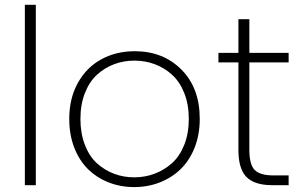

<svg xmlns="http://www.w3.org/2000/svg" viewBox="-20 -760 1241 788"><path d="M82 0V-740.2H127V0Z M799.8 -272Q799.8 -208 779.1 -155Q758.3 -102.1 722.2 -66.7Q686 -31.2 636.7 -11.7Q587.4 7.8 530.8 7.8Q474.1 7.8 425 -11.7Q376 -31.2 340.3 -66.7Q304.7 -102.1 284.4 -155Q264.2 -208 264.2 -272Q264.2 -356.4 299.8 -420.2Q335.4 -483.9 396.2 -516.8Q457 -549.8 533.2 -549.8Q649.4 -549.8 724.6 -474.4Q799.8 -398.9 799.8 -272ZM328.6 -378.4Q310.1 -331.5 310.1 -272Q310.1 -212.4 328.4 -165.3Q346.7 -118.2 377.9 -89.8Q409.2 -61.5 448 -46.9Q486.8 -32.2 530.8 -32.2Q574.7 -32.2 614 -46.9Q653.3 -61.5 685.3 -89.8Q717.3 -118.2 736.1 -165.3Q754.9 -212.4 754.9 -272Q754.9 -331.5 736.1 -378.4Q717.3 -425.3 685.8 -453.6Q654.3 -481.9 615 -496.6Q575.7 -511.2 531.7 -511.2Q487.8 -511.2 448.7 -496.6Q409.7 -481.9 378.4 -453.6Q347.2 -425.3 328.6 -378.4Z M958.5 -145V-503.9H876.5V-543H958.5V-681.2H1003.4V-543H1164.6V-503.9H1003.4V-145Q1003.4 -84.5 1025.4 -62.3Q1047.4 -40 1103.5 -40H1164.6V0H1096.7Q1025.4 0 991.9 -33.2Q958.5 -66.4 958.5 -145Z"/></svg>

Font: SVN-Poppins ExtraLight
Style: Regular
Weight: 200
Designer: Ninad Kale (Devanagari), Jonny Pinhorn (Latin)
Foundry: Indian Type Foundry
Version: Version 3.002 2017